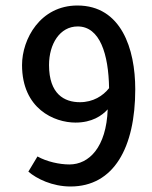

<svg xmlns="http://www.w3.org/2000/svg" viewBox="-20 -665 551 697"><path d="M371 -268C366 -130 303 -68 232 -68C196 -68 150 -78 116 -97L83 -42C113 -16 170 12 236 12C393 12 471 -129 471 -341C471 -488 420 -645 261 -645C126 -645 60 -523 60 -429C60 -270 177 -220 254 -220C314 -220 350 -245 371 -268ZM376 -345C354 -317 318 -294 270 -294C214 -294 158 -323 158 -429C158 -505 197 -569 262 -569C343 -569 374 -468 376 -345Z"/></svg>

Font: Tajawal Medium
Style: Regular
Weight: 500
Designer: Boutros Fonts
Foundry: Created by Boutros International 2017
Version: Version 1.700